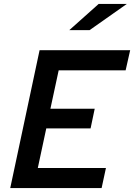

<svg xmlns="http://www.w3.org/2000/svg" viewBox="-20 -955 681 975"><path d="M32 0 181 -700H641L618 -598H278L236 -403H461L440 -303H215L172 -102H518L496 0ZM332 -802 481 -935H624L435 -802Z"/></svg>

Font: Red Hat Mono Medium
Style: Italic
Weight: 500
Italic angle: -12°
Monospace: yes
Designer: Pentagram, MCKL
Foundry: Pentagram, MCKL
Version: Version 1.023; ttfautohint (v1.8.3)